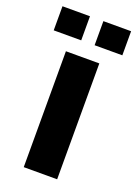

<svg xmlns="http://www.w3.org/2000/svg" viewBox="-169 -737 568 794"><g transform="rotate(20 115.0 -340.0)"><path d="M41 0V-510H188V0ZM-36 -574V-680H85V-574ZM144 -574V-680H266V-574Z"/></g></svg>

Font: Saira Condensed ExtraBold
Style: Regular
Weight: 800
Width: 3
Designer: Hector Gatti with collaboration of the Omnibus-Type team
Foundry: Omnibus-Type
Version: Version 1.101